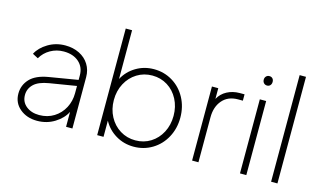

<svg xmlns="http://www.w3.org/2000/svg" viewBox="-89 -1031 2209 1317"><g transform="rotate(15 1015.0 -372.5)"><path d="M66 -136Q66 -196 107 -240Q148 -284 237 -299L441 -333V-365Q441 -424 400.5 -459.5Q360 -495 293 -495Q242 -495 199 -470.5Q156 -446 132 -404L92 -425Q116 -472 171 -505Q226 -538 293 -538Q349 -538 393 -516Q437 -494 461.5 -454.5Q486 -415 486 -365V0H441V-106Q417 -57 361.5 -22.5Q306 12 237 12Q164 12 115 -29Q66 -70 66 -136ZM241 -30Q300 -30 345.5 -58.5Q391 -87 416 -134.5Q441 -182 441 -238V-290L252 -259Q178 -247 145 -215Q112 -183 112 -138Q112 -89 148.5 -59.5Q185 -30 241 -30Z M707 -115V0H662V-757H707V-411Q738 -469 795.5 -503.5Q853 -538 923 -538Q995 -538 1054.5 -502Q1114 -466 1148 -403Q1182 -340 1182 -263Q1182 -186 1148 -123Q1114 -60 1054.5 -24Q995 12 923 12Q853 12 795.5 -22.5Q738 -57 707 -115ZM923 -33Q983 -33 1031 -63Q1079 -93 1106.5 -145.5Q1134 -198 1134 -263Q1134 -328 1106.5 -380.5Q1079 -433 1031 -463Q983 -493 923 -493Q863 -493 814.5 -463Q766 -433 738 -380.5Q710 -328 710 -263Q710 -198 738 -145.5Q766 -93 814.5 -63Q863 -33 923 -33Z M1336 -526H1381V-450Q1402 -489 1442 -510.5Q1482 -532 1533 -532H1566V-487H1532Q1461 -487 1421 -440.5Q1381 -394 1381 -320V0H1336Z M1676 -526H1721V0H1676ZM1699 -697Q1713 -697 1721.5 -688Q1730 -679 1730 -664Q1730 -649 1721.5 -639.5Q1713 -630 1699 -630Q1685 -630 1676 -639.5Q1667 -649 1667 -664Q1667 -678 1676 -687.5Q1685 -697 1699 -697Z M1897 -757H1942V0H1897Z"/></g></svg>

Font: Eudoxus Sans ExtraLight
Style: Regular
Weight: 200
Designer: Stijn de Vries
Foundry: tokotype
Version: Version 2.005